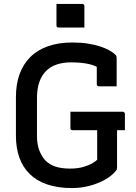

<svg xmlns="http://www.w3.org/2000/svg" viewBox="-20 -936 690 976"><path d="M267 -916Q283 -916 299 -916Q315 -916 332 -916Q349 -916 365.5 -916Q382 -916 398 -916Q403 -916 406 -913Q409 -910 409 -905V-796Q393 -796 376.5 -796Q360 -796 343 -796Q326 -796 310 -796Q294 -796 278 -796Q273 -796 270 -799Q267 -802 267 -807ZM338 -368H604Q607 -368 609.5 -366.5Q612 -365 613.5 -362.5Q615 -360 615 -357V-274H349Q346 -274 344 -275Q342 -276 340.5 -277.5Q339 -279 338.5 -281Q338 -283 338 -285Q338 -307 338 -327Q338 -347 338 -368ZM348 -720Q391 -720 426 -714.5Q461 -709 488.5 -700Q516 -691 536 -680Q556 -669 568 -656Q571 -653 572 -649.5Q573 -646 573 -642Q573 -621 573 -596Q573 -571 573 -546Q573 -521 573 -497Q550 -497 528 -497Q506 -497 483 -497Q478 -497 475 -500Q472 -503 472 -508Q472 -526 472 -544.5Q472 -563 472 -583Q472 -603 472 -626L498 -580Q470 -602 431.5 -610.5Q393 -619 341 -619Q300 -619 268 -608Q236 -597 214 -575Q192 -553 180 -519Q168 -485 168 -438V-243Q168 -202 180 -171Q192 -140 212 -119Q231 -100 261 -89.5Q291 -79 337 -79Q375 -79 404 -87.5Q433 -96 451 -107Q469 -118 474 -124Q474 -160 474 -189.5Q474 -219 474 -248.5Q474 -278 474 -311H579L575 -291Q575 -236 575 -188.5Q575 -141 575 -85Q575 -79 574 -75.5Q573 -72 569 -68Q550 -43 514.5 -23Q479 -3 435.5 8.5Q392 20 346 20Q274 20 220 1.5Q166 -17 131 -51.5Q96 -86 78.5 -135Q61 -184 61 -245V-443Q61 -508 79.5 -559Q98 -610 134 -646Q170 -682 224 -701Q278 -720 348 -720Z"/></svg>

Font: Recursive Medium
Style: Regular
Weight: 500
Version: Version 1.085